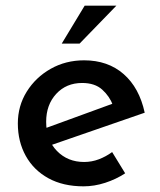

<svg xmlns="http://www.w3.org/2000/svg" viewBox="-20 -648 565 678"><path d="M275 10Q203 10 151 -18.5Q99 -47 71 -97.5Q43 -148 43 -212Q43 -274 74.5 -324.5Q106 -375 159 -405Q212 -435 277 -435Q361 -435 416.5 -386.5Q472 -338 491 -250L150 -132L126 -190L400 -290L379 -276Q367 -308 341 -331.5Q315 -355 270 -355Q214 -355 178.5 -316.5Q143 -278 143 -218Q143 -154 181 -115Q219 -76 277 -76Q304 -76 329 -85.5Q354 -95 376 -111L422 -36Q390 -15 351.5 -2.5Q313 10 275 10ZM391 -628 261 -494H198L279 -628Z"/></svg>

Font: Reem Kufi
Style: Regular
Weight: 400
Designer: Khaled Hosny
Version: Version 1.6